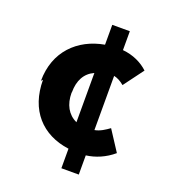

<svg xmlns="http://www.w3.org/2000/svg" viewBox="-154 -881 978 1099"><g transform="rotate(20 334.5 -331.5)"><path d="M75 -336C75 -152 181 -37 347 -15V104H453V-13C509 -20 567 -44 616 -86L536 -209C511 -191 483 -172 450 -166V-496C470 -492 490 -482 513 -463L603 -584C565 -620 511 -646 447 -652V-767H340V-646C182 -618 66 -505 66 -326ZM255 -326C255 -396 282 -448 338 -473V-173C283 -198 254 -251 254 -322Z"/></g></svg>

Font: GenEiGothic-pro-Heavy
Style: Bold
Weight: 900
Designer: Ryoko NISHIZUKA (kana & ideographs); Paul D. Hunt (Latin, Greek & Cyrillic); Wenlong ZHANG (bopomofo); Sandoll Communica
Foundry: Adobe Systems Incorporated; o_tamon
Version: Version 1.000.140830